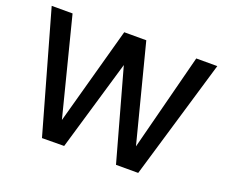

<svg xmlns="http://www.w3.org/2000/svg" viewBox="-115 -870 1228 1047"><g transform="rotate(20 499.5 -347.0)"><path d="M215.8 1 19 -694.8H140.1L284.2 -128.9L439.9 -694.8H567.9L712.9 -131.8L857.9 -694.8H980L773.9 0H645L499 -525.9L344.2 0Z"/></g></svg>

Font: SVN-Poppins Medium
Style: Regular
Weight: 500
Designer: Ninad Kale (Devanagari), Jonny Pinhorn (Latin)
Foundry: Indian Type Foundry
Version: Version 3.002 2017